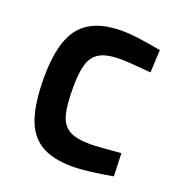

<svg xmlns="http://www.w3.org/2000/svg" viewBox="-102 -596 645 693"><g transform="rotate(20 221.0 -250.0)"><path d="M44 -257Q44 -392 93 -451.5Q142 -511 253 -511Q303 -511 403 -492L399 -405Q308 -413 282 -413Q230 -413 203 -398Q176 -383 165.5 -350Q155 -317 155 -257Q155 -189 165 -153.5Q175 -118 202 -102.5Q229 -87 283 -87Q309 -87 400 -95L403 -7Q366 0 321.5 5.5Q277 11 251 11Q174 11 129 -16Q84 -43 64 -101Q44 -159 44 -257Z"/></g></svg>

Font: Cairo SemiBold
Style: Regular
Weight: 600
Designer: Mohamed Gaber, Accademia di Belle Arti di Urbino and others
Foundry: Kief Type Foundry, Accademia di Belle Arti di Urbino and others
Version: Version 3.011